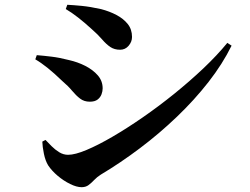

<svg xmlns="http://www.w3.org/2000/svg" viewBox="-20 -756 1040 799"><path d="M253.7 -718.4 260.1 -736.1Q284.7 -734.9 320.4 -731.5Q356 -728 401.3 -717.9Q436 -708.8 465 -693.5Q493.9 -678.2 511.6 -656.1Q529.4 -633.9 529.4 -602.2Q529.4 -582 515.2 -565.5Q501.1 -549 479.9 -549Q456 -549 439 -560.5Q422.1 -572 404.8 -592.1Q387.6 -612.2 360.6 -635.8Q331.5 -662.4 304.8 -683.2Q278.1 -704 253.7 -718.4ZM926 -577.6 943.7 -566Q906 -489.5 847.6 -414.7Q789.2 -339.9 716 -269.9Q642.9 -199.9 562 -139Q481.2 -78.1 399.7 -29.5Q383.9 -19.6 372.3 -7.3Q360.7 5.1 348.8 14Q336.9 23 319.8 23Q298.8 23 271.7 9.6Q244.6 -3.7 220.2 -24.3Q195.8 -44.9 180.7 -67.4Q168.6 -86.9 162.6 -116.7Q156.6 -146.5 156.1 -166.7L169.4 -173.7Q180 -162.3 194.7 -147.7Q209.3 -133 226.6 -122.4Q243.9 -111.8 263.3 -111.8Q292.1 -111.8 340 -131.9Q387.9 -151.9 447.9 -186.9Q507.9 -221.8 573.7 -267.3Q639.6 -312.9 704.5 -365.2Q769.4 -417.6 826.6 -471.7Q883.7 -525.9 926 -577.6ZM126.9 -509.1 133.1 -526.5Q163.9 -524 195.4 -520.1Q227 -516.3 266.8 -506.1Q303.1 -498 335 -481.8Q366.8 -465.5 387 -442.4Q407.2 -419.2 407.2 -388.1Q407.2 -376.3 402.4 -363.4Q397.5 -350.5 386.1 -341.7Q374.7 -332.8 353.6 -332.8Q329.9 -332.8 313.1 -345.8Q296.3 -358.7 280 -378.3Q263.8 -398 239.7 -418.4Q205.7 -451.3 178 -473.5Q150.2 -495.7 126.9 -509.1Z"/></svg>

Font: Noto Serif HK
Style: Regular
Weight: 200
Designer: Ryoko NISHIZUKA 西塚涼子 (kana & ideographs); Frank Grießhammer (Latin, Greek & Cyrillic); Wenlong ZHANG 张文龙 (bopomofo); San
Foundry: Adobe
Version: Version 2.001;hotconv 1.1.0;makeotfexe 2.6.0